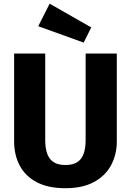

<svg xmlns="http://www.w3.org/2000/svg" viewBox="-20 -976 691 1013"><path d="M431.8 -693.4H596.3V-230.3Q596.3 -160.5 566.1 -104.4Q535.9 -48.2 475.7 -15.6Q415.5 17 325 17Q234.6 17 174.5 -14.4Q114.5 -45.8 84.5 -101.6Q54.5 -157.4 54.5 -230.3V-693.4H218.6V-236.7Q218.6 -193.1 229.6 -163.6Q240.7 -134.1 264.3 -119.7Q287.8 -105.4 325 -105.4Q362.6 -105.4 386.2 -119.7Q409.8 -134.1 420.8 -163.6Q431.8 -193.1 431.8 -236.7ZM181.7 -837.7 241.9 -956.5 461.5 -831.4 421.4 -751.3Z"/></svg>

Font: Fira Sans Variable
Style: Regular
Weight: 400
Designer: Carrois Corporate & Edenspiekermann AG
Foundry: Carrois Corporate GbR & Edenspiekermann AG
Version: Version 4.202